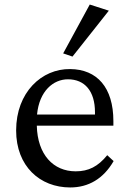

<svg xmlns="http://www.w3.org/2000/svg" viewBox="-20 -816 563 845"><path d="M289 9C369 9 435 -29 480 -107L452 -133C411 -83 370 -62 313 -62C215 -62 145 -135 142 -263H479V-283C479 -431 407 -511 289 -512C164 -514 51 -410 51 -242C51 -84 156 9 289 9ZM143 -312C153 -416 215 -467 279 -467C353 -467 398 -415 398 -322V-312ZM258 -581 299 -567 459 -769 375 -796Z"/></svg>

Font: TPK Tissa Web Quiz
Style: Regular
Weight: 400
Designer: Jacques Le Bailly, Suppakit Chalermlarp | Katatrad Co.,Ltd.
Foundry: Jacques Le Bailly, Cadson Demak Co.,Ltd.
Version: Version 5.000;Glyphs 3.1.2 (3151)